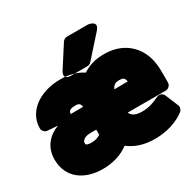

<svg xmlns="http://www.w3.org/2000/svg" viewBox="-185 -975 1219 1210"><g transform="rotate(-30 425.0 -370.0)"><path d="M226 -353C227 -357 228 -361 228 -364C228 -366 228 -368 229 -369C234 -378 245 -386 277 -386C305 -386 313 -377 316 -354H274C258 -354 242 -354 226 -353ZM228 48C306 48 370 27 420 -11C467 26 530 48 608 48C697 48 774 22 828 -19C840 -28 847 -47 840 -63L802 -155C793 -178 768 -183 751 -175C711 -156 678 -142 623 -142C575 -142 553 -157 541 -182H819C835 -182 856 -197 856 -220V-299C856 -339 851 -377 840 -410C807 -508 722 -576 597 -576C533 -577 481 -560 439 -532C396 -561 341 -576 278 -576C203 -576 138 -556 90 -521C50 -491 12 -443 12 -373C12 -356 26 -337 47 -336L120 -331C48 -304 -6 -246 -6 -156C-6 -19 101 48 228 48ZM210 -154C210 -157 211 -158 213 -162C220 -175 237 -188 275 -188H316V-151C300 -140 279 -132 254 -132C212 -132 210 -140 210 -154ZM640 -352 542 -351C552 -374 565 -386 597 -386C627 -386 635 -378 640 -352ZM449 -788H602C602 -788 679 -780 630 -725L495 -574C488 -566 477 -562 467 -562H352C352 -562 281 -558 320 -619L417 -770C424 -781 437 -788 449 -788Z"/></g></svg>

Font: Asimov Print
Style: E
Weight: 500
Designer: Google
Version: Version 2.000980; 2014